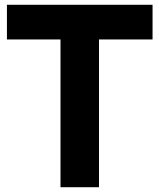

<svg xmlns="http://www.w3.org/2000/svg" viewBox="-20 -783 667 803"><path d="M394 0H233V-618H9V-763H618V-618H394Z"/></svg>

Font: Open Sauce One ExtraBold
Style: Regular
Weight: 800
Designer: Alfredo Marco Pradil
Foundry: Creative Sauce Fz LLC
Version: Version 1.477